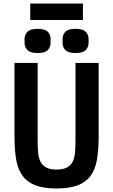

<svg xmlns="http://www.w3.org/2000/svg" viewBox="-20 -1054 640 1086"><path d="M193 -698V-263Q193 -224 195.5 -193Q198 -162 208.5 -140.5Q219 -119 240.5 -107Q262 -95 300 -95Q338 -95 359.5 -107Q381 -119 391.5 -140.5Q402 -162 404.5 -193Q407 -224 407 -263V-698H538V-283Q538 -209 529 -154Q520 -99 494 -62Q468 -25 421.5 -6.5Q375 12 300 12Q225 12 178.5 -6.5Q132 -25 106 -62Q80 -99 71 -154Q62 -209 62 -283V-698ZM151 -1034H449V-941H151ZM193 -754Q152 -754 135.5 -770.5Q119 -787 119 -811V-834Q119 -858 135.5 -874.5Q152 -891 193 -891Q234 -891 250 -874.5Q266 -858 266 -834V-811Q266 -787 250 -770.5Q234 -754 193 -754ZM407 -754Q366 -754 350 -770.5Q334 -787 334 -811V-834Q334 -858 350 -874.5Q366 -891 407 -891Q448 -891 464.5 -874.5Q481 -858 481 -834V-811Q481 -787 464.5 -770.5Q448 -754 407 -754Z"/></svg>

Font: IBM Plex Mono SemiBold
Style: Regular
Weight: 600
Monospace: yes
Designer: Mike Abbink, Paul van der Laan, Pieter van Rosmalen
Foundry: Bold Monday
Version: Version 2.3